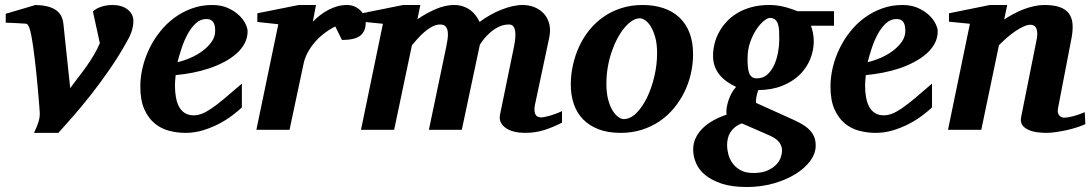

<svg xmlns="http://www.w3.org/2000/svg" viewBox="-20 -520 4371 769"><path d="M514.2 -436Q514.2 -423.3 511.7 -411.6Q509.3 -399.9 505.9 -390.1Q502.4 -380.4 498.5 -372.8Q494.6 -365.2 492.2 -360.8Q458.5 -299.3 419.9 -243.4Q381.3 -187.5 343.5 -139.6Q305.7 -91.8 272 -53.2Q238.3 -14.6 213.9 12.2H116.2Q128.9 -13.7 134.5 -33Q140.1 -52.2 139.2 -68.8Q139.2 -70.3 138.2 -83.7Q137.2 -97.2 135.5 -118.2Q133.8 -139.2 131.3 -166.3Q128.9 -193.4 126 -222.2Q123 -251 119.6 -280.3Q116.2 -309.6 112.5 -334.7Q108.9 -359.9 105 -379.6Q101.1 -399.4 97.2 -409.2Q94.7 -414.6 93 -418Q91.3 -421.4 88.9 -423.1Q86.4 -424.8 82.5 -425.3Q78.6 -425.8 71.8 -425.8Q61.5 -426.3 50.3 -427.2Q40.5 -427.7 28.1 -428.2Q15.6 -428.7 2.9 -429.2V-464.8L122.1 -500Q173.8 -499 201.9 -481Q230 -462.9 233.9 -424.8L261.2 -167Q279.3 -191.9 296.6 -214.1Q314 -236.3 329.1 -258.1Q344.2 -279.8 357.2 -301.8Q370.1 -323.7 379.9 -347.2L352.1 -474.1Q364.7 -486.3 386.2 -493.2Q407.7 -500 431.2 -500Q448.7 -500 463.9 -495.6Q479 -491.2 490.2 -482.7Q501.5 -474.1 507.8 -462.4Q514.2 -450.7 514.2 -436Z M841.8 -396Q841.8 -404.8 840.6 -413.3Q839.4 -421.9 835.7 -428.7Q832 -435.5 825 -439.7Q817.9 -443.8 806.6 -443.8Q783.2 -443.8 764.9 -427.2Q746.6 -410.6 732.4 -385Q718.3 -359.4 708 -328.9Q697.8 -298.3 690.9 -271Q716.8 -276.9 743.7 -288.6Q770.5 -300.3 792.2 -316.7Q814 -333 827.9 -353Q841.8 -373 841.8 -396ZM971.7 -395Q971.7 -368.7 959.7 -346.2Q947.8 -323.7 926.8 -305.2Q905.8 -286.6 877.7 -271.7Q849.6 -256.8 817.6 -246.1Q785.6 -235.4 751.2 -228.8Q716.8 -222.2 683.6 -219.2Q682.6 -210 681.6 -198.2Q680.7 -186.5 680.7 -178.2Q680.7 -152.3 684.6 -130.4Q688.5 -108.4 697.3 -92.3Q706.1 -76.2 720.5 -67.1Q734.9 -58.1 755.9 -58.1Q772 -58.1 788.6 -64.5Q805.2 -70.8 827.1 -85.7Q849.1 -100.6 878.4 -125Q907.7 -149.4 948.7 -185.1V-89.8Q934.1 -75.7 910.6 -57.9Q887.2 -40 857.4 -24.4Q827.6 -8.8 793.5 1.7Q759.3 12.2 722.7 12.2Q689.9 12.2 657.7 3.9Q625.5 -4.4 599.9 -25.4Q574.2 -46.4 558.1 -82.3Q542 -118.2 542 -173.8Q542 -211.9 551.5 -251Q561 -290 578.6 -326.2Q596.2 -362.3 621.6 -394Q647 -425.8 679 -449.2Q710.9 -472.7 749 -486.3Q787.1 -500 829.6 -500Q866.2 -500 893.1 -487.8Q919.9 -475.6 937.5 -458.7Q955.1 -441.9 963.4 -424.1Q971.7 -406.2 971.7 -395Z M1444.8 -429.2Q1444.8 -394.5 1422.9 -377.2Q1400.9 -359.9 1349.6 -359.9L1322.8 -414.1Q1299.3 -402.3 1278.1 -386Q1256.8 -369.6 1240.2 -350.1Q1223.6 -330.6 1211.9 -308.6Q1200.2 -286.6 1195.8 -264.2L1139.6 0H1006.8L1094.7 -422.9L1010.7 -432.1V-466.8L1176.8 -500H1245.6L1232.9 -433.1Q1246.1 -446.8 1262 -459Q1277.8 -471.2 1295.4 -480.5Q1313 -489.7 1331.5 -494.9Q1350.1 -500 1368.7 -500Q1388.2 -500 1402.6 -492.9Q1417 -485.8 1426.3 -475.3Q1435.5 -464.8 1440.2 -452.4Q1444.8 -439.9 1444.8 -429.2Z M2231 -28.8Q2192.9 -9.3 2157.5 1.5Q2122.1 12.2 2083.5 12.2Q2060.5 12.2 2040.8 7.6Q2021 2.9 2006.8 -6.6Q1992.7 -16.1 1985.8 -29.8Q1979 -43.5 1982.9 -62L2037.6 -328.1Q2057.6 -421.9 2018.6 -421.9Q1996.6 -421.9 1977.3 -412.4Q1958 -402.8 1943.1 -389.6Q1928.2 -376.5 1917.5 -362.8Q1906.7 -349.1 1901.9 -340.8L1829.6 0H1697.8L1766.6 -329.1Q1769.5 -343.8 1772.2 -360.1Q1774.9 -376.5 1773.7 -390.1Q1772.5 -403.8 1765.6 -412.8Q1758.8 -421.9 1742.7 -421.9Q1727.1 -421.9 1710.9 -413.3Q1694.8 -404.8 1680.2 -392.1Q1665.5 -379.4 1652.6 -365Q1639.6 -350.6 1629.9 -338.9L1558.6 0H1425.8L1513.7 -424.8L1429.7 -433.1V-466.8L1594.7 -500H1663.6L1651.9 -442.9Q1688 -467.8 1726.1 -483.9Q1764.2 -500 1798.8 -500Q1819.3 -500 1835.7 -494.1Q1852.1 -488.3 1864.7 -478.8Q1877.4 -469.2 1886.2 -457Q1895 -444.8 1900.9 -432.1Q1920.4 -446.8 1942.4 -459.2Q1964.4 -471.7 1986.8 -480.7Q2009.3 -489.7 2031.2 -494.9Q2053.2 -500 2072.8 -500Q2099.1 -500 2121.6 -490.7Q2144 -481.4 2159.2 -464.4Q2174.3 -447.3 2180.2 -423.1Q2186 -398.9 2179.7 -369.1L2122.6 -100.1Q2118.2 -78.6 2123.5 -64.2Q2128.9 -49.8 2147.9 -49.8Q2152.8 -49.8 2162.6 -51.8Q2172.4 -53.7 2184.1 -57.1Q2195.8 -60.5 2208 -65.2Q2220.2 -69.8 2231 -75.2Z M2611.8 -307.1Q2611.8 -343.8 2604.5 -370.1Q2597.2 -396.5 2586.7 -413.6Q2576.2 -430.7 2564.2 -438.7Q2552.2 -446.8 2543 -446.8Q2527.8 -446.8 2512 -436.8Q2496.1 -426.8 2481.2 -408.9Q2466.3 -391.1 2453.1 -366.5Q2439.9 -341.8 2429.9 -312.7Q2419.9 -283.7 2414.3 -251.2Q2408.7 -218.8 2408.7 -185.1Q2408.7 -146.5 2416.3 -119.4Q2423.8 -92.3 2434.8 -75.4Q2445.8 -58.6 2457.5 -50.8Q2469.2 -43 2478 -43Q2504.4 -43 2528.6 -66.9Q2552.7 -90.8 2571.3 -128.9Q2589.8 -167 2600.8 -213.9Q2611.8 -260.7 2611.8 -307.1ZM2755.9 -303.2Q2755.9 -263.7 2747.1 -225.1Q2738.3 -186.5 2721.2 -151.6Q2704.1 -116.7 2679.2 -86.7Q2654.3 -56.6 2622.1 -34.7Q2589.8 -12.7 2550.5 -0.2Q2511.2 12.2 2465.8 12.2Q2414.6 12.2 2377 -2.4Q2339.4 -17.1 2314.7 -42.7Q2290 -68.4 2278.1 -103.8Q2266.1 -139.2 2266.1 -181.2Q2266.1 -220.2 2274.7 -259Q2283.2 -297.9 2299.6 -333.5Q2315.9 -369.1 2340.3 -399.4Q2364.7 -429.7 2396.7 -452.1Q2428.7 -474.6 2468 -487.3Q2507.3 -500 2553.7 -500Q2599.6 -500 2637 -487.5Q2674.3 -475.1 2700.7 -450.4Q2727.1 -425.8 2741.5 -388.9Q2755.9 -352.1 2755.9 -303.2Z M3112.3 83Q3112.3 65.9 3101.6 50.8Q3090.8 35.6 3063 22.9L2951.2 -25.9Q2934.6 -19.5 2923.3 -10.3Q2912.1 -1 2905 10.5Q2897.9 22 2895 35.2Q2892.1 48.3 2892.1 62Q2892.1 78.1 2897 97.4Q2901.9 116.7 2913.8 133.5Q2925.8 150.4 2946 161.6Q2966.3 172.9 2997.1 172.9Q3031.2 172.9 3053.5 163.1Q3075.7 153.3 3088.9 139.4Q3102.1 125.5 3107.2 110.1Q3112.3 94.7 3112.3 83ZM3101.1 -359.9Q3101.1 -377.4 3100.6 -393.6Q3100.1 -409.7 3096.4 -421.9Q3092.8 -434.1 3085 -441.2Q3077.1 -448.2 3063 -448.2Q3054.7 -448.2 3039.8 -436.5Q3024.9 -424.8 3010.3 -403.3Q2995.6 -381.8 2984.9 -351.8Q2974.1 -321.8 2974.1 -285.2Q2974.1 -267.6 2975.3 -253.2Q2976.6 -238.8 2980.2 -228.3Q2983.9 -217.8 2991.2 -211.9Q2998.5 -206.1 3011.2 -206.1Q3036.1 -206.1 3053.2 -221.4Q3070.3 -236.8 3080.8 -260Q3091.3 -283.2 3096.2 -310.1Q3101.1 -336.9 3101.1 -359.9ZM3228 -417Q3232.4 -405.8 3235.8 -389.4Q3239.3 -373 3239.3 -355Q3239.3 -317.9 3224.9 -282.7Q3210.4 -247.6 3182.4 -220.2Q3154.3 -192.9 3112.8 -176.3Q3071.3 -159.7 3017.1 -159.2Q3011.7 -145 3009.3 -130.6Q3006.8 -116.2 3008.3 -107.9L3141.1 -47.9Q3165 -37.6 3184.6 -27.1Q3204.1 -16.6 3218 -3.9Q3231.9 8.8 3239.5 24.9Q3247.1 41 3247.1 63Q3247.1 94.7 3225.1 124.5Q3203.1 154.3 3165.5 177.5Q3127.9 200.7 3077.9 214.8Q3027.8 229 2971.2 229Q2911.6 229 2870.8 215.6Q2830.1 202.1 2804.4 180.9Q2778.8 159.7 2767.6 132.8Q2756.3 106 2756.3 79.1Q2756.3 53.7 2766.6 32.2Q2776.9 10.7 2794.9 -6.8Q2813 -24.4 2837.4 -37.8Q2861.8 -51.3 2890.1 -61Q2888.2 -72.8 2890.4 -87.6Q2892.6 -102.5 2897.7 -117.9Q2902.8 -133.3 2910.6 -147.5Q2918.5 -161.6 2928.2 -171.9Q2908.2 -181.2 2891.4 -193.1Q2874.5 -205.1 2862.1 -220.2Q2849.6 -235.4 2842.8 -254.4Q2835.9 -273.4 2835.9 -296.9Q2835.9 -320.3 2841.8 -344.5Q2847.7 -368.7 2859.9 -391.1Q2872.1 -413.6 2890.4 -433.3Q2908.7 -453.1 2933.8 -468Q2959 -482.9 2990.7 -491.5Q3022.5 -500 3061 -500Q3080.1 -500 3097.4 -497.3Q3114.7 -494.6 3129.4 -490.5Q3144 -486.3 3155.5 -482.2Q3167 -478 3174.3 -475.1H3320.3V-417Z M3606 -396Q3606 -404.8 3604.7 -413.3Q3603.5 -421.9 3599.9 -428.7Q3596.2 -435.5 3589.1 -439.7Q3582 -443.8 3570.8 -443.8Q3547.4 -443.8 3529.1 -427.2Q3510.7 -410.6 3496.6 -385Q3482.4 -359.4 3472.2 -328.9Q3461.9 -298.3 3455.1 -271Q3481 -276.9 3507.8 -288.6Q3534.7 -300.3 3556.4 -316.7Q3578.1 -333 3592 -353Q3606 -373 3606 -396ZM3735.8 -395Q3735.8 -368.7 3723.9 -346.2Q3711.9 -323.7 3690.9 -305.2Q3669.9 -286.6 3641.8 -271.7Q3613.8 -256.8 3581.8 -246.1Q3549.8 -235.4 3515.4 -228.8Q3481 -222.2 3447.8 -219.2Q3446.8 -210 3445.8 -198.2Q3444.8 -186.5 3444.8 -178.2Q3444.8 -152.3 3448.7 -130.4Q3452.6 -108.4 3461.4 -92.3Q3470.2 -76.2 3484.6 -67.1Q3499 -58.1 3520 -58.1Q3536.1 -58.1 3552.7 -64.5Q3569.3 -70.8 3591.3 -85.7Q3613.3 -100.6 3642.6 -125Q3671.9 -149.4 3712.9 -185.1V-89.8Q3698.2 -75.7 3674.8 -57.9Q3651.4 -40 3621.6 -24.4Q3591.8 -8.8 3557.6 1.7Q3523.4 12.2 3486.8 12.2Q3454.1 12.2 3421.9 3.9Q3389.6 -4.4 3364 -25.4Q3338.4 -46.4 3322.3 -82.3Q3306.2 -118.2 3306.2 -173.8Q3306.2 -211.9 3315.7 -251Q3325.2 -290 3342.8 -326.2Q3360.4 -362.3 3385.7 -394Q3411.1 -425.8 3443.1 -449.2Q3475.1 -472.7 3513.2 -486.3Q3551.3 -500 3593.8 -500Q3630.4 -500 3657.2 -487.8Q3684.1 -475.6 3701.7 -458.7Q3719.2 -441.9 3727.5 -424.1Q3735.8 -406.2 3735.8 -395Z M4327.1 -22.9Q4314 -16.6 4294.4 -10.3Q4274.9 -3.9 4253.2 1Q4231.4 5.9 4209.7 9Q4188 12.2 4170.9 12.2Q4154.3 12.2 4135 9.8Q4115.7 7.3 4099.9 0.5Q4084 -6.3 4075 -18.6Q4065.9 -30.8 4069.8 -50.8L4130.9 -356Q4134.8 -374 4134.5 -386.5Q4134.3 -398.9 4130.6 -406.7Q4127 -414.6 4120.8 -417.7Q4114.7 -420.9 4106.9 -420.9Q4095.2 -420.9 4080.1 -414.1Q4064.9 -407.2 4048.1 -396Q4031.2 -384.8 4013.9 -369.9Q3996.6 -355 3981 -338.9L3910.2 0H3776.9L3864.7 -424.8L3780.8 -433.1V-466.8L3944.8 -500H4014.2L4002 -441.9Q4020 -454.1 4040.3 -464.8Q4060.5 -475.6 4081.3 -483.4Q4102.1 -491.2 4122.8 -495.6Q4143.6 -500 4163.1 -500Q4200.2 -500 4224.4 -491.5Q4248.5 -482.9 4261 -466.3Q4273.4 -449.7 4275.6 -425.3Q4277.8 -400.9 4272 -369.1L4217.8 -87.9Q4215.3 -75.7 4217.5 -68.1Q4219.7 -60.5 4223.9 -56.2Q4228 -51.8 4232.9 -50.3Q4237.8 -48.8 4241.7 -48.8Q4257.3 -48.8 4279.8 -54.9Q4302.2 -61 4324.7 -70.8Z"/></svg>

Font: Charis SIL
Style: Bold Italic
Weight: 700
Italic angle: -11°
Foundry: SIL International
Version: Version 4.112